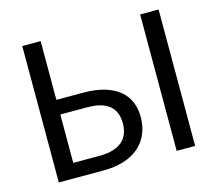

<svg xmlns="http://www.w3.org/2000/svg" viewBox="-102 -845 1104 974"><g transform="rotate(-15 450.0 -358.0)"><path d="M327.5 -408Q393 -408 440.5 -393.8Q488 -379.5 518.8 -353.8Q549.5 -328 564.2 -292.5Q579 -257 579 -215Q579 -165.5 562.2 -125.8Q545.5 -86 513.2 -58Q481 -30 434 -15Q387 0 327 0H91.5V-716.5H188V-408ZM327 -77Q368.5 -77 398.2 -86.5Q428 -96 446.8 -112.8Q465.5 -129.5 474.2 -153.2Q483 -177 483 -205.5Q483 -235.5 474.2 -258.8Q465.5 -282 446.8 -298.2Q428 -314.5 398.5 -322.8Q369 -331 327.5 -331H188V-77ZM807.5 0H710.5V-716.5H807.5Z"/></g></svg>

Font: Lato
Style: Regular
Weight: 400
Designer: Lukasz Dziedzic with Adam Twardoch and Botio Nikoltchev
Foundry: tyPoland Lukasz Dziedzic
Version: Version 2.010; 2014-09-01; http://www.latofonts.com/; ttfaut